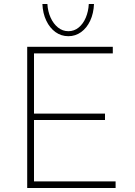

<svg xmlns="http://www.w3.org/2000/svg" viewBox="-20 -940 675 960"><path d="M116 -706H544V-673H150V-372H505V-340H150V-33H558V0H116ZM322 -759Q286 -759 257.5 -779.5Q229 -800 211.5 -836.5Q194 -873 192 -920H217Q219 -883 233 -852Q247 -821 270 -802.5Q293 -784 322 -784Q351 -784 373.5 -802.5Q396 -821 409 -852Q422 -883 424 -920H450Q448 -873 431 -836.5Q414 -800 385.5 -779.5Q357 -759 322 -759Z"/></svg>

Font: Josefin Sans Thin ExtraLight
Style: Regular
Weight: 250
Version: Version 2.001